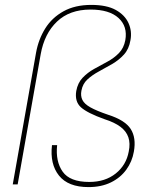

<svg xmlns="http://www.w3.org/2000/svg" viewBox="-20 -752 630 783"><path d="M341 11Q258 11 220.5 -36Q183 -83 192 -160H213Q206 -94 235.5 -52Q265 -10 344 -10Q409 -10 452 -44.5Q495 -79 505 -134Q512 -167 503.5 -192Q495 -217 471 -235Q447 -253 406 -266Q336 -291 310 -314.5Q284 -338 291 -381Q297 -414 317 -435Q337 -456 364 -471Q391 -486 418 -500.5Q445 -515 465 -535.5Q485 -556 491 -588Q501 -644 463.5 -678.5Q426 -713 349 -713Q264 -713 212.5 -664Q161 -615 146 -531L52 0H32L127 -537Q137 -592 164.5 -636Q192 -680 239 -706Q286 -732 352 -732Q415 -732 452 -711.5Q489 -691 504 -658Q519 -625 512 -588Q506 -552 485.5 -529.5Q465 -507 437.5 -491Q410 -475 383 -460.5Q356 -446 336.5 -428Q317 -410 312 -382Q308 -361 316 -344.5Q324 -328 349 -314Q374 -300 421 -284Q490 -262 513 -226Q536 -190 526 -134Q519 -93 495 -60Q471 -27 432 -8Q393 11 341 11Z"/></svg>

Font: DM Sans Thin
Style: Italic
Weight: 250
Italic angle: -10°
Designer: Colophon Foundry, Jonny Pinhorn
Foundry: Colophon Foundry
Version: Version 4.004;gftools[0.9.30]